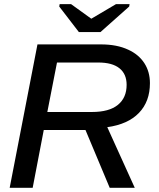

<svg xmlns="http://www.w3.org/2000/svg" viewBox="-20 -901 762 921"><path d="M189.9 -277.3 136.7 0H26.4L159.7 -688H464.8Q541 -688 595.2 -662.6Q645.5 -639.6 672.4 -598.1Q699.2 -556.6 699.2 -502Q699.2 -414.1 646.5 -359.4Q593.8 -304.7 494.6 -291L626.5 0H506.3L390.1 -277.3ZM420.9 -363.8Q503.4 -363.8 545.4 -397.9Q587.4 -432.1 587.4 -494.1Q587.4 -545.9 553 -573.5Q518.6 -601.1 451.7 -601.1H253.4L207 -363.8ZM599.6 -869.6 461.9 -747.1H358.4L264.2 -869.6L266.1 -881.3H320.8L417.5 -811.5H418.5L536.6 -881.3H601.6Z"/></svg>

Font: Arimo Medium
Style: Italic
Weight: 500
Italic angle: -12°
Designer: Steve Matteson
Foundry: Monotype Imaging Inc.
Version: Version 1.33